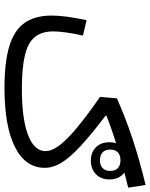

<svg xmlns="http://www.w3.org/2000/svg" viewBox="76 -762 685 878"><g transform="rotate(90 419.0 -322.5)"><path d="M712.4 -530.4Q735.3 -530.4 748.2 -518.4Q761.1 -506.4 761.1 -483.7Q761.1 -460.9 748.1 -448.6Q735.2 -436.4 712.4 -436.4Q689.5 -436.4 676.4 -448.6Q663.4 -460.9 663.4 -483.7Q663.4 -506.5 676.4 -518.5Q689.3 -530.4 712.4 -530.4ZM713.8 -564.5Q676.5 -564.5 653.3 -541Q630 -517.6 630 -479.2Q630 -440.9 653.2 -417.9Q676.4 -394.9 713.8 -394.9Q752.5 -394.9 776.3 -418.4Q800 -441.8 800 -479.2Q800 -518.5 776.5 -541.5Q753 -564.5 713.8 -564.5ZM71.7 -375.5Q50.7 -277.2 50.7 -216.3Q50.7 -139.3 84.4 -91.6Q118.1 -44 191.1 -22Q264.2 0 382.3 0Q557.1 0 652 -48Q747 -95.9 747 -184.2Q747 -222.6 722.6 -262Q698.3 -301.5 645.7 -349.7Q593.2 -398 508.6 -462.2L508.8 -466.3Q568 -490 647.7 -514.5Q727.5 -539.1 837.7 -565.9L825.3 -645.2Q714 -618.6 613.4 -585.2Q512.8 -551.7 429.2 -514L422.6 -437Q507.3 -377.9 562.3 -332.5Q617.2 -287 643.8 -251.8Q670.4 -216.6 670.4 -187.9Q670.4 -135.7 596.5 -107.6Q522.7 -79.5 385.9 -79.5Q289.5 -79.5 231.8 -93.5Q174.2 -107.4 148.7 -138.9Q123.1 -170.3 123.1 -222.9Q123.1 -247.2 128 -282.5Q132.9 -317.8 142.2 -358.8Z"/></g></svg>

Font: Estedad VF
Style: Regular
Weight: 100
Designer: Amin Abedi
Version: Version 7.3